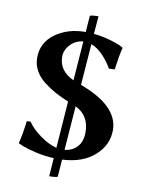

<svg xmlns="http://www.w3.org/2000/svg" viewBox="-88 -756 690 916"><g transform="rotate(10 257.0 -298.0)"><path d="M249.5 -372.6 263.7 -563.5Q228 -560.5 202.4 -534.2Q176.8 -507.8 176.8 -474.1Q177.2 -405.8 249.5 -372.6ZM281.2 -252.4 265.1 -38.6Q303.2 -42.5 326.2 -68.1Q349.1 -93.8 349.1 -138.2Q349.1 -219.2 281.2 -252.4ZM261.7 9.3 255.4 93.3Q246.6 98.1 214.8 98.1L221.2 9.3Q175.8 7.3 132.3 -2.9Q88.9 -13.2 67.9 -21.7Q46.9 -30.3 46.9 -30.8L44.9 -33.2Q56.2 -78.1 64 -142.1L82 -143.1Q103.5 -110.8 144.8 -81.1Q186 -51.3 225.1 -41.5L241.7 -268.6Q205.6 -283.2 177.7 -298.3Q149.9 -313.5 120.8 -335.7Q91.8 -357.9 75.9 -386.7Q60.1 -415.5 60.1 -449.2Q60.1 -522.5 120.6 -566.2Q181.2 -609.9 267.1 -609.9L272.9 -689.5Q286.1 -694.3 314 -694.3L307.1 -607.9Q345.7 -604 381.8 -594Q418 -584 434.6 -576.2L451.2 -567.9L453.1 -564.9Q443.4 -527.8 434.1 -458L405.8 -457Q389.6 -487.8 361.8 -516.8Q334 -545.9 303.7 -557.6L288.6 -357.4Q475.6 -288.6 476.1 -170.9Q476.1 -99.1 418.7 -47.4Q361.3 4.4 261.7 9.3Z"/></g></svg>

Font: Linux Biolinum O
Style: Bold
Weight: 700
Designer: Philipp H. Poll
Foundry: Philipp H. Poll
Version: Version 1.3.2